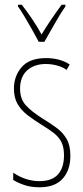

<svg xmlns="http://www.w3.org/2000/svg" viewBox="-20 -783 352 813"><path d="M278 -123Q278 -63 245.5 -26.5Q213 10 147 10Q110 10 81.5 0Q53 -10 36 -21V-52Q58 -36 87 -26Q116 -16 147 -16Q200 -16 225.5 -44.5Q251 -73 251 -125Q251 -160 240 -181.5Q229 -203 208 -219.5Q187 -236 157 -254Q123 -275 96.5 -295.5Q70 -316 54.5 -342.5Q39 -369 39 -408Q39 -461 72 -499Q105 -537 175 -537Q234 -537 275 -510L262 -487Q246 -499 222 -505.5Q198 -512 174 -512Q125 -512 95 -485Q65 -458 65 -407Q65 -364 89.5 -337Q114 -310 162 -280Q195 -260 221 -240.5Q247 -221 262.5 -194Q278 -167 278 -123ZM144 -606Q131 -631 114.5 -660Q98 -689 82.5 -715Q67 -741 56 -756V-763H72Q92 -738 115 -704Q138 -670 156 -637Q176 -670 196 -699.5Q216 -729 241 -763H257V-756Q235 -724 211.5 -682.5Q188 -641 168 -606Z"/></svg>

Font: Noto Sans ExtraCondensed Thin
Style: Regular
Weight: 100
Width: 2
Designer: Monotype Design Team
Foundry: Monotype Imaging Inc.
Version: Version 2.013; ttfautohint (v1.8.4.7-5d5b)